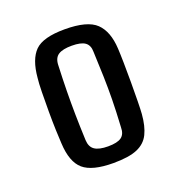

<svg xmlns="http://www.w3.org/2000/svg" viewBox="-88 -883 543 581"><g transform="rotate(-20 183.0 -592.5)"><path d="M182 -377Q114 -377 85.5 -401.5Q57 -426 54 -487Q53 -502 52 -530Q51 -558 51 -591Q51 -624 51.5 -653Q52 -682 54 -698Q59 -756 85 -782Q111 -808 181 -808Q254 -808 282 -781Q310 -754 313 -698Q314 -681 314.5 -651.5Q315 -622 315 -589Q315 -556 314.5 -528Q314 -500 313 -487Q310 -449 298 -424.5Q286 -400 259 -388.5Q232 -377 182 -377ZM184 -430Q214 -430 227 -439.5Q240 -449 240 -471Q243 -523 243.5 -560Q244 -597 243 -632.5Q242 -668 240 -714Q240 -735 227 -744.5Q214 -754 184 -754Q155 -754 141 -745Q127 -736 126 -714Q124 -667 123.5 -630Q123 -593 123.5 -556Q124 -519 126 -471Q127 -449 141 -439.5Q155 -430 184 -430Z"/></g></svg>

Font: Big Shoulders Text Medium
Style: Regular
Weight: 500
Designer: Patric King
Foundry: XO Type Co
Version: Version 1.000; ttfautohint (v1.8.2)